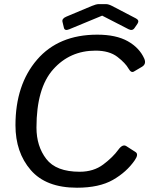

<svg xmlns="http://www.w3.org/2000/svg" viewBox="-20 -880 720 915"><path d="M277.8 -775.9Q273.9 -791.5 296.4 -800.8L417.5 -851.6Q438.5 -860.4 450.7 -860.4H484.9Q497.1 -860.4 514.2 -851.6L628.4 -792Q645.5 -782.7 635.3 -767.1L621.6 -747.1Q611.3 -731.4 592.8 -740.7L467.3 -805.2H466.3L310.5 -740.7Q288.6 -731.4 284.7 -747.1ZM53.7 -283.2Q53.7 -476.1 156.5 -595.5Q259.3 -714.8 443.4 -714.8Q533.2 -714.8 588.9 -683.6Q644.5 -652.3 667.5 -600.6Q678.7 -574.7 656.2 -561.5L618.2 -539.1Q605 -531.2 592.8 -552.7Q578.1 -579.1 539.6 -608.9Q501 -638.7 435.1 -638.7Q313 -638.7 233.4 -549.3Q153.8 -460 153.8 -272Q153.8 -183.1 200.7 -122.3Q247.6 -61.5 359.9 -61.5Q426.3 -61.5 472.4 -96.4Q518.6 -131.3 543.9 -166.5Q564.5 -194.8 582 -183.6L626 -155.3Q642.1 -145 622.1 -116.2Q583.5 -60.1 518.1 -22.7Q452.6 14.6 346.7 14.6Q199.2 14.6 126.5 -69.6Q53.7 -153.8 53.7 -283.2Z"/></svg>

Font: Istok
Style: Italic
Weight: 500
Italic angle: -13°
Designer: Andrey V. Panov
Foundry: Andrey V. Panov
Version: Version 1.0.3